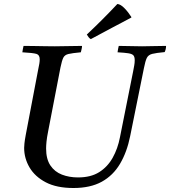

<svg xmlns="http://www.w3.org/2000/svg" viewBox="-20 -931 852 962"><path d="M348 11Q264 11 209.5 -17.5Q155 -46 128 -92Q101 -138 101 -190Q101 -198 102.5 -213Q104 -228 109 -255L171 -581Q175 -599 177 -611.5Q179 -624 179 -634Q179 -656 162.5 -661Q146 -666 92 -669Q94 -685 98 -701Q118 -701 147.5 -700.5Q177 -700 207 -699.5Q237 -699 255 -699Q282 -699 322 -700Q362 -701 391 -701Q391 -694 389 -685.5Q387 -677 385 -669Q342 -665 323 -660.5Q304 -656 297 -641.5Q290 -627 283 -593L221 -272Q215 -242 213 -221.5Q211 -201 211 -187Q211 -134 232.5 -102Q254 -70 290.5 -56Q327 -42 371 -42Q435 -42 477 -68.5Q519 -95 544.5 -140.5Q570 -186 581 -243L647 -573Q650 -589 652.5 -602.5Q655 -616 655 -629Q655 -646 648.5 -653.5Q642 -661 623.5 -664Q605 -667 569 -669Q571 -685 575 -701Q598 -701 634 -700Q670 -699 692 -699Q714 -699 748 -700Q782 -701 812 -701Q812 -684 805 -670Q762 -666 742.5 -661Q723 -656 715.5 -640.5Q708 -625 701 -589L632 -248Q616 -169 581.5 -110.5Q547 -52 490 -20.5Q433 11 348 11ZM638 -846V-843Q593 -820 540.5 -791.5Q488 -763 435 -735Q428 -739 424 -744.5Q420 -750 415 -758Q495 -833 568 -911Q584 -910 603.5 -890Q623 -870 638 -846Z"/></svg>

Font: Tiro Devanagari Sanskrit
Style: Italic
Weight: 400
Italic angle: -11°
Designer: Devanagari: John Hudson & Fiona Ross, assisted by Paul Hanslow. Latin: John Hudson with Paul Hanslow, assisted by Kaja S
Foundry: Tiro Typeworks Ltd.
Version: Version 1.52